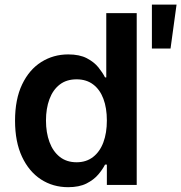

<svg xmlns="http://www.w3.org/2000/svg" viewBox="-20 -783 768 813"><path d="M268.5 9.6Q204.2 9.6 153.4 -23.4Q102.6 -56.5 73.2 -119.3Q43.7 -182.2 43.7 -272Q43.7 -362.9 73.7 -425.6Q103.7 -488.3 154.8 -520.4Q206 -552.6 268.8 -552.6Q316.8 -552.6 347.7 -536.4Q378.6 -520.2 396.7 -497.7Q414.8 -475.1 424.7 -455.3H430V-727.3H558.9V0H432.5V-85.9H424.7Q414.8 -66.1 396 -43.9Q377.1 -21.7 346.2 -6Q315.3 9.6 268.5 9.6ZM304.3 -95.9Q345.2 -95.9 373.9 -118.1Q402.7 -140.3 417.6 -180Q432.5 -219.8 432.5 -272.7Q432.5 -325.6 417.8 -364.7Q403.1 -403.8 374.5 -425.4Q345.9 -447.1 304.3 -447.1Q261.4 -447.1 232.6 -424.7Q203.8 -402.3 189.3 -362.9Q174.7 -323.5 174.7 -272.7Q174.7 -221.6 189.5 -181.6Q204.2 -141.7 233.1 -118.8Q262.1 -95.9 304.3 -95.9ZM623.2 -577.4V-763.5H727.6L702.1 -577.4Z"/></svg>

Font: InterMG SemiBold
Style: Regular
Weight: 600
Designer: Rasmus Andersson
Foundry: rsms
Version: Version 3.019;December 26, 2023;FontCreator 15.0.0.2955 64-b